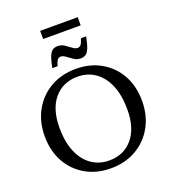

<svg xmlns="http://www.w3.org/2000/svg" viewBox="-175 -1122 1117 1259"><g transform="rotate(-20 384.0 -492.0)"><path d="M385.5 -681Q484.5 -681 561 -637.2Q637.5 -593.5 680.5 -515.8Q723.5 -438 723.5 -336Q723.5 -234 679.8 -155.8Q636 -77.5 559 -33.2Q482 11 382.5 11Q283 11 206.8 -32.8Q130.5 -76.5 87.2 -154.2Q44 -232 44 -334Q44 -436 87.8 -514.2Q131.5 -592.5 208.8 -636.8Q286 -681 385.5 -681ZM388.5 -41Q491.5 -41 552.5 -113.5Q613.5 -186 613.5 -315.5Q613.5 -416.5 583.5 -486.2Q553.5 -556 500.8 -592.5Q448 -629 379.5 -629Q276.5 -629 215.2 -556.5Q154 -484 154 -354.5Q154 -253.5 184 -183.8Q214 -114 267 -77.5Q320 -41 388.5 -41ZM523.5 -858Q513.5 -807.5 502.8 -780.8Q492 -754 477.5 -744Q463 -734 440.5 -734Q416.5 -734 395.2 -748Q374 -762 355.5 -776.2Q337 -790.5 321 -790.5Q308.5 -790.5 299.2 -780.8Q290 -771 280 -738H243.5Q253.5 -788.5 264.2 -815.2Q275 -842 289.5 -852Q304 -862 326.5 -862Q350.5 -862 371.8 -848Q393 -834 411.5 -819.8Q430 -805.5 446 -805.5Q458.5 -805.5 467.8 -815.2Q477 -825 487 -858ZM252.5 -938V-995H514.5V-938Z"/></g></svg>

Font: Newsreader Text Medium
Style: Regular
Weight: 500
Designer: Hugues Gentile
Foundry: Production Type
Version: Version 1.002